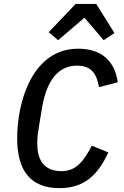

<svg xmlns="http://www.w3.org/2000/svg" viewBox="-20 -962 640 994"><path d="M288 12.1C416.2 12.1 487.2 -56.1 540.8 -172.9L455.3 -207.7C410.9 -122.9 372.2 -76 297.6 -76C208.8 -76 172.9 -132.1 172.9 -219.8C172.9 -248.9 176.5 -276.3 181.1 -304.3L197.8 -404.8C220.2 -538 277 -622.2 378.9 -622.2C458.5 -622.2 481.5 -572.8 492.5 -510.7L589.5 -536.2C577.1 -627.8 522.7 -709.9 384.9 -709.9C150.9 -709.9 68.9 -442.1 68.9 -244.7C68.9 -81 136.7 12.1 288 12.1ZM231.9 -795.1 281.2 -753.9 417.3 -870.4 516.7 -753.9 572.4 -790.8 478.3 -941.8H371.8Z"/></svg>

Font: Margiela Mono Italic Medium It
Style: Regular
Weight: 500
Designer: Mike Abbink, Paul van der Laan, Pieter van Rosmalen
Foundry: Bold Monday
Version: Version 2.003 2021